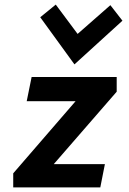

<svg xmlns="http://www.w3.org/2000/svg" viewBox="-20 -815 559 835"><path d="M37.5 0ZM96.2 -375H308.8L37.5 -61.2V0H416.2L436.2 -101.2H213.8L487.5 -416.2V-480H117.5ZM222.5 -795 155 -740 303.8 -535 512.5 -725 460 -792.5 317.5 -667.5Z"/></svg>

Font: Cambay
Style: Bold Italic
Weight: 700
Italic angle: -11°
Designer: Pooja Saxena
Foundry: Pooja Saxena
Version: Version 1.006;PS 001.006;hotconv 1.0.70;makeotf.lib2.5.58329